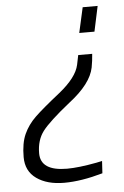

<svg xmlns="http://www.w3.org/2000/svg" viewBox="-52 -538 504 780"><g transform="rotate(-5 200.5 -148.0)"><path d="M66 173.5C94.7 193.8 132.2 204 178.5 204C224.8 204 277.3 195.7 336 179L339 129L316 134C266.7 143.3 226.3 148 195 148C123 148 87 124 87 76C87 40 96.2 10 114.5 -14C132.8 -38 170.3 -72.7 227 -118C287 -164 321.3 -209 330 -253C333.3 -270.3 335.7 -288.7 337 -308H280L272 -269C264.7 -235 237.3 -199 190 -161C142 -123 107.7 -94 87 -74C66.3 -54 50.5 -31.8 39.5 -7.5C28.5 16.8 23 48 23 86C23 124 37.3 153.2 66 173.5ZM376 -500H315L292 -397H354Z"/></g></svg>

Font: Titillium Web
Style: Light Italic
Weight: 300
Italic angle: -13°
Version: Version 1.001;PS 57.000;hotconv 1.0.70;makeotf.lib2.5.55311